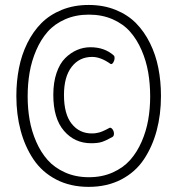

<svg xmlns="http://www.w3.org/2000/svg" viewBox="-20 -729 698 756"><path d="M338.9 -165Q273.9 -165 231.9 -213.9Q189.9 -262.7 189.9 -355.5Q189.9 -404.3 202.6 -441.7Q215.3 -479 236.8 -500.2Q258.3 -521.5 283.4 -532.2Q308.6 -543 335.9 -543Q392.1 -543 428.2 -510.3Q431.2 -507.8 431.2 -500Q431.2 -492.2 426.8 -484.4Q422.4 -476.6 417.5 -476.6Q417 -476.6 415 -477.5Q376.5 -504.9 342.8 -504.9Q292.5 -504.9 262.2 -465.8Q231.9 -426.8 231.9 -355Q231.9 -279.8 262.2 -241.7Q292.5 -203.6 341.3 -203.6Q347.7 -203.6 353.3 -204.1Q358.9 -204.6 364.7 -206.1Q370.6 -207.5 373.8 -208.3Q377 -209 383.3 -211.9Q389.6 -214.8 391.6 -215.6Q393.6 -216.3 401.1 -220.2Q408.7 -224.1 410.2 -225.1L413.1 -226.1Q418.9 -226.1 423.8 -218.8Q428.7 -211.4 428.7 -202.6Q428.7 -192.9 422.4 -189.5Q397 -175.3 381.3 -170.2Q365.7 -165 338.9 -165ZM571.3 -349.1Q571.3 -398.9 563.5 -444.1Q555.7 -489.3 537.6 -531.2Q519.5 -573.2 492.4 -604Q465.3 -634.8 423.6 -653.1Q381.8 -671.4 330.1 -671.4Q278.3 -671.4 236.6 -653.1Q194.8 -634.8 167.7 -604Q140.6 -573.2 122.6 -531.2Q104.5 -489.3 96.7 -444.1Q88.9 -398.9 88.9 -349.1Q88.9 -301.3 96.7 -256.8Q104.5 -212.4 122.6 -170.9Q140.6 -129.4 167.7 -98.9Q194.8 -68.4 236.6 -49.8Q278.3 -31.2 330.1 -31.2Q381.8 -31.2 423.6 -49.8Q465.3 -68.4 492.4 -98.9Q519.5 -129.4 537.6 -170.9Q555.7 -212.4 563.5 -256.8Q571.3 -301.3 571.3 -349.1ZM44.4 -351.1Q44.4 -408.7 54.7 -460.9Q64.9 -513.2 87.4 -558.8Q109.9 -604.5 142.8 -637.7Q175.8 -670.9 223.4 -690.2Q271 -709.5 329.1 -709.5Q387.2 -709.5 435.1 -690.2Q482.9 -670.9 515.6 -637.7Q548.3 -604.5 570.8 -558.8Q593.3 -513.2 603.5 -461.2Q613.8 -409.2 613.8 -351.1Q613.8 -277.8 596.9 -214.8Q580.1 -151.9 546.6 -101.6Q513.2 -51.3 457.3 -22.2Q401.4 6.8 329.1 6.8Q256.8 6.8 201.2 -22.2Q145.5 -51.3 111.8 -101.6Q78.1 -151.9 61.3 -215.1Q44.4 -278.3 44.4 -351.1Z"/></svg>

Font: BenchNine Light
Style: Regular
Weight: 300
Version: Version 1 ; ttfautohint (v0.92.18-e454-dirty) -l 8 -r 50 -G 